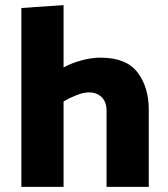

<svg xmlns="http://www.w3.org/2000/svg" viewBox="-20 -726 651 746"><path d="M370 -502Q471 -502 514.5 -444.5Q558 -387 558 -301V0H394V-296Q394 -330 375 -348.5Q356 -367 325 -367Q304 -367 276.5 -356Q249 -345 227 -332V0H63V-695L227 -706V-464Q258 -481 297 -491.5Q336 -502 370 -502Z"/></svg>

Font: Palanquin Dark SemiBold
Style: Regular
Weight: 600
Designer: Pria Ravichandran
Version: Version 1.001